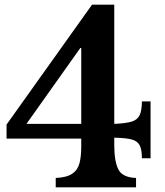

<svg xmlns="http://www.w3.org/2000/svg" viewBox="-20 -800 704 820"><path d="M8 -268 373 -780H468V-271Q517 -273 542 -280.5Q567 -288 576.5 -308.5Q586 -329 586 -367H623V-124H586Q586 -161 576.5 -179.5Q567 -198 542 -204.5Q517 -211 468 -212V-181Q468 -111 485.5 -76.5Q503 -42 561 -40V0H218V-40Q265 -42 288.5 -58Q312 -74 319.5 -103Q327 -132 327 -174V-208H8ZM327 -595H323L93 -271H327Z"/></svg>

Font: Libre Baskerville
Style: Bold
Weight: 700
Designer: Pablo Impallari, Rodrigo Fuenzalida
Foundry: Pablo Impallari, Rodrigo Fuenzalida
Version: Version 1.051; ttfautohint (v1.8.4.7-5d5b)